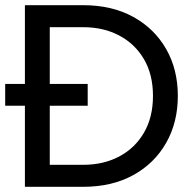

<svg xmlns="http://www.w3.org/2000/svg" viewBox="-20 -720 747 740"><path d="M76 0V-312.4H0V-396.6H76V-700H300.4Q411.6 -700 493.4 -655Q575.2 -610 620.3 -531.2Q665.4 -452.4 665.4 -350.4Q665.4 -248.4 620.3 -169.2Q575.2 -90 493.4 -45Q411.6 0 300.4 0ZM171.8 -84.8H301.2Q378.6 -84.8 439.3 -116.8Q500 -148.8 534.8 -208.5Q569.6 -268.2 569.6 -350.4Q569.6 -432.8 534.8 -492Q500 -551.2 439.3 -583.2Q378.6 -615.2 301.2 -615.2H171.8V-396.6H318V-312.4H171.8Z"/></svg>

Font: MuseoModerno Thin
Style: Regular
Weight: 100
Designer: Pablo Cosgaya, Héctor Gatti, Marcela Romero, and the Authors of The MuseoModerno Project.
Foundry: Omnibus-Type Team
Version: Version 1.003